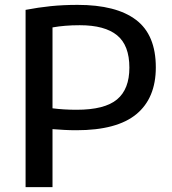

<svg xmlns="http://www.w3.org/2000/svg" viewBox="-20 -768 704 788"><path d="M85 0V-727.5Q137 -737.5 188.5 -742.8Q240 -748 298.5 -748Q457 -748 538.2 -686.5Q619.5 -625 619.5 -491.5Q619.5 -365.5 539.8 -299.5Q460 -233.5 293.5 -233.5Q267.5 -233.5 244.2 -234.8Q221 -236 195.5 -238V0ZM294.5 -317.5Q409.5 -317.5 460.2 -359.8Q511 -402 511 -490.5Q511 -582 460.5 -623.2Q410 -664.5 307.5 -664.5Q275 -664.5 248 -662.2Q221 -660 195.5 -655.5V-323.5Q241.5 -317.5 294.5 -317.5Z"/></svg>

Font: Encode Sans SmExp Md
Style: Regular
Weight: 500
Width: 6
Designer: Multiple Designers
Foundry: Impallari Type
Version: Version 3.002; ttfautohint (v1.8.3) -l 8 -r 50 -G 200 -x 14 